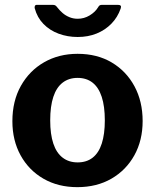

<svg xmlns="http://www.w3.org/2000/svg" viewBox="-20 -762 639 792"><path d="M299 10Q219.6 10 159.2 -24.9Q98.9 -59.7 65 -121.2Q31.1 -182.7 31.1 -262Q31.1 -345.4 66.2 -407.9Q101.3 -470.4 162 -505.2Q222.7 -540 300 -540Q380.8 -540 440.9 -504.3Q501 -468.6 534.7 -406.1Q568.4 -343.6 568.4 -262.6Q568.4 -183 534.3 -121.5Q500.2 -60 439.7 -25Q379.1 10 299 10ZM300.3 -92.1Q337.3 -92.1 362.3 -111.7Q387.2 -131.2 399.8 -169.9Q412.4 -208.7 412.4 -265.4Q412.4 -323.6 399.6 -362.5Q386.9 -401.4 361.8 -421.1Q336.8 -440.7 300 -440.7Q263.9 -440.7 238.4 -421.1Q212.8 -401.4 200 -362.5Q187.1 -323.6 187.1 -265.4Q187.1 -208.3 200 -169.7Q212.8 -131.2 238.4 -111.7Q263.9 -92.1 300.3 -92.1ZM466.5 -742Q483.6 -742 477.7 -726.6Q465.2 -690.6 439.6 -664.4Q414 -638.1 378.6 -623.7Q343.3 -609.4 300.4 -609.4Q258.9 -609.4 222.2 -622.9Q185.5 -636.4 159.4 -663Q133.4 -689.6 123.1 -728.3Q122.1 -733.1 124 -737.6Q126 -742 132.1 -742H197Q204.9 -742 208.7 -739.4Q212.4 -736.9 217.6 -730Q226.1 -719 238.1 -708.5Q250 -698 266.1 -691.3Q282.1 -684.6 300.4 -684.6Q326.9 -684.6 349.6 -698.3Q372.4 -712 384 -731Q388.1 -738.6 391.9 -740.3Q395.7 -742 400.8 -742Z"/></svg>

Font: Libre Franklin Thin
Style: Regular
Weight: 100
Designer: Pablo Impallari, Rodrigo Fuenzalida, Nhung Nguyen
Foundry: Impallari Type
Version: Version 3.000